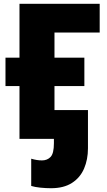

<svg xmlns="http://www.w3.org/2000/svg" viewBox="-20 -734 568 1015"><path d="M250 261Q222 261 193 258Q164 255 145 249V105Q175 114 202 114Q230 114 247.5 95.5Q265 77 265 23V0H83V-279H9V-429H83V-714H507V-562H268V-429H426V-279H268V-152H445V50Q445 109 424.5 157Q404 205 360.5 233Q317 261 250 261Z"/></svg>

Font: Noto Sans SemiCondensed Black
Style: Regular
Weight: 900
Width: 4
Designer: Monotype Design Team
Foundry: Monotype Imaging Inc.
Version: Version 2.013; ttfautohint (v1.8.4.7-5d5b)